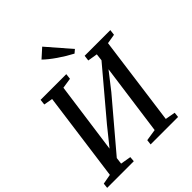

<svg xmlns="http://www.w3.org/2000/svg" viewBox="-265 -1148 1305 1305"><g transform="rotate(-45 387.0 -495.5)"><path d="M521 -703 526 -743H773L768 -703L699 -691.5L612.5 -49.5L685 -36.5L681 0H417L421.5 -36.5L505.5 -49.5L576 -563.5L480 -440.5L189 -97L183 -49.5L258.5 -36.5L255.5 0H-0.5L3.5 -36.5L75 -49.5L162 -691.5L98 -703L102.5 -743H349.5L345 -703L270.5 -691.5L199.5 -177L303 -305.5L585.5 -640.5L591.5 -691.5ZM488 -802Q437 -828.5 384.8 -864.5Q332.5 -900.5 300.5 -932L366 -991L512 -822.5Z"/></g></svg>

Font: Merriweather Text
Style: Italic
Weight: 400
Italic angle: -7.8°
Designer: Eben Sorkin
Foundry: Eben Sorkin
Version: Version 2.100